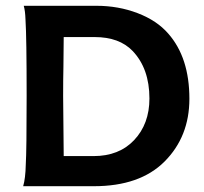

<svg xmlns="http://www.w3.org/2000/svg" viewBox="-20 -643 706 663"><path d="M634 -302Q634 -171 548 -85Q463 0 304 0H60Q68 -27 69 -75Q72 -123 72 -312Q72 -513 68 -576Q67 -606 62 -623H313Q389 -623 455.5 -597.5Q522 -572 561 -527Q634 -444 634 -302ZM496 -303Q496 -406 438 -467Q392 -515 307 -515H200Q200 -466 199 -413Q198 -371 198 -312Q198 -260 200 -104H303Q391 -104 443 -159Q496 -215 496 -303Z"/></svg>

Font: GFS Neohellenic Rg
Style: Bold
Weight: 700
Designer: Designed by Takis Katsoulidis and George D. Matthiopoulos.
Foundry: Designed by Takis Katsoulidis and George D. Matthiopoulos.
Version: Version 1.0